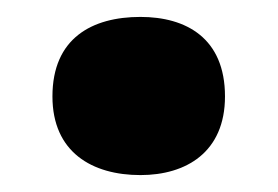

<svg xmlns="http://www.w3.org/2000/svg" viewBox="-20 -560 329 227"><path d="M42 -446C42 -380 89 -353 146 -353C200 -353 246 -380 246 -446C246 -515 200 -540 146 -540C89 -540 42 -515 42 -446Z"/></svg>

Font: Noto Sans Telugu UI Black
Style: Regular
Weight: 900
Designer: Jelle Bosma - Monotype Design Team
Foundry: Monotype Imaging Inc.
Version: Version 2.005